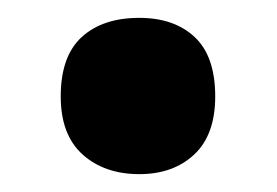

<svg xmlns="http://www.w3.org/2000/svg" viewBox="-20 -460 310 215"><path d="M48 -352Q48 -397 71.5 -418.5Q95 -440 136 -440Q175 -440 198 -418.5Q221 -397 221 -352Q221 -309 197.5 -287Q174 -265 136 -265Q97 -265 72.5 -287Q48 -309 48 -352Z"/></svg>

Font: Noto Sans Hebrew Condensed ExtraBold
Style: Regular
Weight: 800
Width: 3
Designer: Monotype Design Team
Foundry: Monotype Imaging Inc.
Version: Version 2.004; ttfautohint (v1.8.4.7-5d5b)